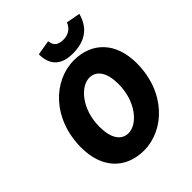

<svg xmlns="http://www.w3.org/2000/svg" viewBox="-235 -989 1140 1140"><g transform="rotate(-45 335.0 -419.0)"><path d="M308 12C480 12 644 -144 644 -386C644 -562 542 -662 392 -662C220 -662 56 -506 56 -264C56 -88 158 12 308 12ZM316 -126C256 -126 220 -180 220 -274C220 -424 310 -524 384 -524C444 -524 480 -470 480 -376C480 -226 390 -126 316 -126ZM416 -694C518 -694 584 -738 610 -834L522 -850C506 -810 474 -792 434 -792C393 -792 368 -808 364 -850L270 -834C270 -754 308 -694 416 -694Z"/></g></svg>

Font: Source Sans Pro Black
Style: Italic
Weight: 900
Italic angle: -11°
Designer: Paul D. Hunt
Foundry: Adobe Systems Incorporated
Version: Version 3.006;hotconv 1.0.111;makeotfexe 2.5.65597